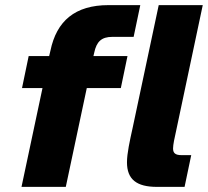

<svg xmlns="http://www.w3.org/2000/svg" viewBox="-20 -730 814 750"><path d="M64 0H237L319 -386H452L478 -511H345L348 -524C357 -567 376 -586 419 -586H502L528 -710H404C273 -710 201 -648 177 -532L172 -511H92L66 -386H146ZM593 0H701L727 -124H689C665 -124 656 -132 656 -150C656 -165 662 -192 668 -219L772 -710H600L498 -230C487 -180 476 -131 476 -96C476 -29 514 0 593 0Z"/></svg>

Font: Geist ExtraBold
Style: Italic
Weight: 800
Italic angle: -12°
Designer: Basement.studio, Andrés Briganti, Mateo Zaragoza
Foundry: Basement.studio, Vercel, Andrés Briganti, Guido Ferreyra, Mateo Zaragoza
Version: Version 1.500